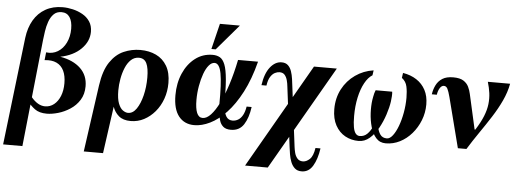

<svg xmlns="http://www.w3.org/2000/svg" viewBox="-60 -912 3615 1340"><g transform="rotate(5 1747.0 -242.0)"><path d="M342 -394Q434 -378 485 -329Q536 -280 536 -204Q536 -148 510.5 -107.5Q485 -67 445 -41Q405 -15 361.5 -2.5Q318 10 282 10Q230 10 198.5 -13Q167 -36 139 -74L168 -97Q215 -40 266 -40Q301 -40 328.5 -62Q356 -84 371.5 -122.5Q387 -161 387 -212Q387 -264 370 -299.5Q353 -335 319 -351Q285 -367 235 -361L241 -416Q286 -410 322.5 -432Q359 -454 380 -497Q401 -540 401 -595Q401 -647 381.5 -676Q362 -705 324 -705Q290 -705 269 -683.5Q248 -662 236.5 -629Q225 -596 220 -561Q215 -526 212 -500L133 250H-2L87 -504Q96 -576 127 -629Q158 -682 209.5 -711Q261 -740 329 -740Q364 -740 400.5 -731.5Q437 -723 469 -705Q501 -687 520.5 -657.5Q540 -628 540 -586Q540 -519 487 -466Q434 -413 342 -394Z M895 -490Q957 -490 1005.5 -467Q1054 -444 1082 -396.5Q1110 -349 1110 -277Q1110 -218 1091.5 -166Q1073 -114 1039.5 -74.5Q1006 -35 963 -12.5Q920 10 870 10Q817 10 787 -15.5Q757 -41 744 -79L698 250H563L629 -219Q644 -324 684 -383Q724 -442 779.5 -466Q835 -490 895 -490ZM847 -45Q881 -45 906 -81.5Q931 -118 945.5 -176.5Q960 -235 960 -302Q960 -368 944 -401.5Q928 -435 890 -435Q858 -435 834.5 -413Q811 -391 796 -355Q781 -319 773.5 -277Q766 -235 766 -195Q766 -137 779 -104Q792 -71 811 -58Q830 -45 847 -45Z M1315 0Q1245 0 1205.5 -50Q1166 -100 1166 -197Q1166 -282 1196 -350.5Q1226 -419 1279 -459.5Q1332 -500 1401 -500Q1430 -500 1451.5 -488Q1473 -476 1487 -441Q1501 -406 1507 -337.5Q1513 -269 1512 -155H1477Q1479 -307 1466 -376Q1453 -445 1419 -445Q1398 -445 1379 -422.5Q1360 -400 1346 -361.5Q1332 -323 1323.5 -275Q1315 -227 1315 -177Q1315 -118 1328 -86.5Q1341 -55 1369 -55Q1397 -55 1426 -86Q1455 -117 1483 -173.5Q1511 -230 1536 -308Q1561 -386 1580 -480H1720Q1688 -355 1640.5 -264Q1593 -173 1537.5 -114.5Q1482 -56 1424.5 -28Q1367 0 1315 0ZM1572 10Q1537 10 1518.5 -6Q1500 -22 1492.5 -47Q1485 -72 1482.5 -101Q1480 -130 1477 -155H1512Q1520 -99 1535 -77Q1550 -55 1578 -55Q1599 -55 1617.5 -66Q1636 -77 1649 -100.5Q1662 -124 1668 -161H1703Q1693 -85 1662.5 -37.5Q1632 10 1572 10ZM1572 -720 1418 -540H1388L1432 -720Z M2112 -480H2272L1852 250H1693ZM2172 85H2207Q2196 161 2167.5 208.5Q2139 256 2089 256Q2059 256 2041 239.5Q2023 223 2013 197.5Q2003 172 1998.5 143.5Q1994 115 1991 91L1939 -325Q1937 -347 1931 -369Q1925 -391 1912.5 -405.5Q1900 -420 1876 -420Q1861 -420 1844 -411.5Q1827 -403 1813 -381.5Q1799 -360 1793 -319H1758Q1770 -402 1805 -446Q1840 -490 1885 -490Q1913 -490 1929.5 -474.5Q1946 -459 1954.5 -434Q1963 -409 1967 -380Q1971 -351 1974 -325L2026 91Q2028 108 2033.5 130.5Q2039 153 2053 169.5Q2067 186 2092 186Q2116 186 2139.5 164.5Q2163 143 2172 85Z M2613 -353 2596 -234Q2592 -207 2590.5 -171.5Q2589 -136 2594.5 -102.5Q2600 -69 2615.5 -47Q2631 -25 2662 -25Q2683 -25 2703 -51Q2723 -77 2739 -119.5Q2755 -162 2764.5 -214.5Q2774 -267 2774 -319Q2774 -363 2766.5 -398Q2759 -433 2730 -455L2735 -490Q2790 -481 2830.5 -454.5Q2871 -428 2893.5 -385.5Q2916 -343 2916 -285Q2916 -226 2895 -173Q2874 -120 2838 -78.5Q2802 -37 2755.5 -13.5Q2709 10 2657 10Q2615 10 2589 -19.5Q2563 -49 2550 -95Q2537 -141 2534.5 -191.5Q2532 -242 2538 -284Q2540 -294 2542 -306.5Q2544 -319 2547.5 -331.5Q2551 -344 2555 -353ZM2671 -353Q2673 -340 2671.5 -319.5Q2670 -299 2668 -284Q2662 -242 2645.5 -191.5Q2629 -141 2603.5 -95Q2578 -49 2543.5 -19.5Q2509 10 2467 10Q2415 10 2372.5 -13.5Q2330 -37 2304.5 -83.5Q2279 -130 2279 -197Q2279 -275 2312 -337.5Q2345 -400 2402 -440Q2459 -480 2529 -490L2524 -455Q2494 -437 2470.5 -394Q2447 -351 2434 -291Q2421 -231 2421 -161Q2421 -113 2426.5 -83Q2432 -53 2443.5 -39Q2455 -25 2472 -25Q2503 -25 2525 -47Q2547 -69 2561 -102.5Q2575 -136 2583.5 -171.5Q2592 -207 2596 -234L2613 -353Z M3486 -480Q3475 -420 3447 -360Q3419 -300 3380.5 -240Q3342 -180 3300.5 -120Q3259 -60 3222 0H3162L3267 -140H3272Q3307 -195 3325 -240Q3343 -285 3347.5 -325Q3352 -365 3347 -402.5Q3342 -440 3330 -480ZM3087 -490Q3134 -490 3159 -474Q3184 -458 3195.5 -433.5Q3207 -409 3212 -385L3267 -140L3162 0L3072 -351Q3062 -389 3053 -407Q3044 -425 3027 -425Q3011 -425 2999 -406Q2987 -387 2983 -359H2948Q2953 -394 2968 -424Q2983 -454 3011.5 -472Q3040 -490 3087 -490Z"/></g></svg>

Font: Brygada 1918
Style: Bold Italic
Weight: 700
Italic angle: -8°
Designer: Mateusz Machalski | Borys Kosmynka | Przemek Hoffer
Foundry: NIEPODLEGLA 2018
Version: Version 3.006